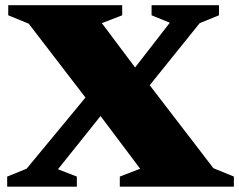

<svg xmlns="http://www.w3.org/2000/svg" viewBox="-20 -702 900 722"><path d="M389.5 -305 198 -65.5 269 -38V0H7V-38L80 -67.5L333.5 -374L449 -398L618.5 -616.5L550 -644.5V-682.5H803.5V-644.5L731 -615L501.5 -330ZM507 -67.5 339.5 -290.5 316.5 -315.5 88 -613 11 -644.5V-682.5H439.5V-644.5L363 -615L498 -435L523.5 -407L782.5 -69.5L859.5 -38V0H430.5V-38Z"/></svg>

Font: Newsreader ExtraBold
Style: Regular
Weight: 800
Designer: Hugues Gentile
Foundry: Production Type
Version: Version 1.003